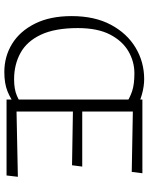

<svg xmlns="http://www.w3.org/2000/svg" viewBox="78 -738 670 865"><g transform="rotate(90 412.5 -306.0)"><path d="M337 -35Q383 -35 411.5 -47.5Q440 -60 456 -73V-43Q428 -20 392.5 -5.5Q357 9 305 9Q235 9 178 -26Q121 -61 87 -129Q53 -197 53 -294Q53 -398 92 -471Q131 -544 195.5 -582.5Q260 -621 337 -621Q369 -621 405.5 -611Q442 -601 468 -584L452 -536Q423 -556 392 -566.5Q361 -577 311 -577Q258 -577 211.5 -550Q165 -523 136 -467Q107 -411 107 -322Q107 -219 137 -155.5Q167 -92 219.5 -63.5Q272 -35 337 -35ZM429 -1V-613H761L755 -565L483 -570V-342H731L725 -296L483 -300V-46L777 -52L771 -1Z"/></g></svg>

Font: Ancizar Sans Thin
Style: Regular
Weight: 100
Designer: Cesar Puertas, Viviana Monsalve, Julian Moncada, Julian Prieto, Jose Castro, Mariel Hernandez, Felipe Aragon, Sara Alarc
Version: Version 8.100